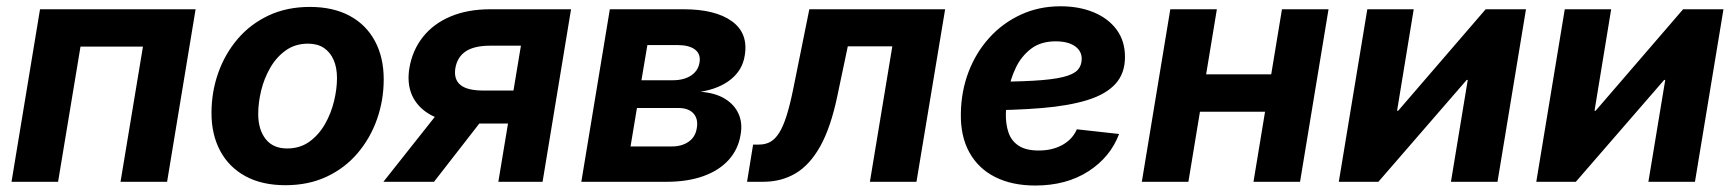

<svg xmlns="http://www.w3.org/2000/svg" viewBox="-20 -570 5440 602"><path d="M593.3 -541 503.9 0H357.9L428.2 -423.8H232.4L162.1 0H16.1L105.5 -541Z M875 10.7Q801.8 10.7 750 -17.3Q698.2 -45.4 670.7 -96.4Q643.1 -147.5 643.1 -215.8Q643.1 -281.7 664.3 -341.6Q685.5 -401.4 725.3 -448Q765.1 -494.6 822.3 -521.5Q879.4 -548.3 951.7 -548.3Q1024.4 -548.3 1076.2 -520.5Q1127.9 -492.7 1155.5 -441.4Q1183.1 -390.1 1183.1 -321.3Q1183.1 -255.9 1162.1 -196.3Q1141.1 -136.7 1101.3 -89.8Q1061.5 -43 1004.4 -16.1Q947.3 10.7 875 10.7ZM880.4 -104.5Q920.4 -104.5 950 -125.7Q979.5 -147 998.8 -180.7Q1018.1 -214.4 1027.3 -252.7Q1036.6 -291 1036.6 -325.2Q1036.6 -357.9 1026.1 -382.1Q1015.6 -406.2 995.6 -419.7Q975.6 -433.1 945.8 -433.1Q905.8 -433.1 876.2 -412.1Q846.7 -391.1 827.4 -357.7Q808.1 -324.2 798.8 -285.9Q789.6 -247.6 789.6 -212.9Q789.6 -164.1 812.7 -134.3Q835.9 -104.5 880.4 -104.5Z M1681.2 0H1542.5L1613.3 -426.8H1518.1Q1466.8 -426.8 1440.2 -408.9Q1413.6 -391.1 1407.7 -356Q1402.3 -321.8 1423.3 -304Q1444.3 -286.1 1496.1 -286.1H1647.5L1630.4 -182.6H1462.9Q1353.5 -182.6 1302 -230Q1250.5 -277.3 1263.7 -357.4Q1273.4 -413.1 1306.2 -454.3Q1338.9 -495.6 1392.6 -518.3Q1446.3 -541 1518.1 -541H1770.5ZM1340.8 0H1182.1L1377 -246.1H1532.2Z M1802.7 0 1892.1 -541H2122.6Q2223.1 -541 2275.1 -503.2Q2327.1 -465.3 2314.9 -395Q2308.1 -351.1 2272 -321.5Q2235.8 -292 2176.3 -282.2Q2222.7 -278.8 2252.7 -260.5Q2282.7 -242.2 2295.7 -213.1Q2308.6 -184.1 2302.2 -148.4Q2294.9 -102.1 2264.9 -68.8Q2234.9 -35.6 2185.5 -17.8Q2136.2 0 2069.3 0ZM1957 -110.8H2086.4Q2117.7 -110.8 2138.9 -125.5Q2160.2 -140.1 2164.6 -167.5Q2169.9 -196.8 2154.5 -214.1Q2139.2 -231.4 2106.4 -231.4H1977.1ZM1991.2 -318.4H2089.4Q2124 -318.4 2146.5 -333Q2168.9 -347.7 2173.3 -374Q2177.7 -400.4 2159.2 -414.6Q2140.6 -428.7 2104.5 -428.7H2009.8Z M2322.3 0 2341.3 -116.7H2359.9Q2379.9 -116.7 2395.3 -125.2Q2410.6 -133.8 2423.1 -153.6Q2435.5 -173.3 2446.3 -207.3Q2457 -241.2 2467.3 -292L2517.6 -541H2943.4L2853.5 0H2707.5L2777.8 -424.8H2638.2L2605 -267.1Q2584.5 -169.9 2551.8 -111.3Q2519 -52.7 2474.4 -26.4Q2429.7 0 2372.6 0Z M3226.1 11.7Q3153.3 11.7 3100.3 -14.9Q3047.4 -41.5 3019.3 -92.3Q2991.2 -143.1 2992.7 -214.8Q2993.7 -283.7 3016.8 -344.5Q3040 -405.3 3081.8 -451.4Q3123.5 -497.6 3180.4 -523.9Q3237.3 -550.3 3305.2 -550.3Q3363.3 -550.3 3408.9 -531.5Q3454.6 -512.7 3481 -477.1Q3507.3 -441.4 3507.3 -391.6Q3507.3 -339.8 3477.5 -307.1Q3447.8 -274.4 3389.6 -256.3Q3331.5 -238.3 3246.6 -231.2Q3161.6 -224.1 3051.8 -224.1L3066.9 -313.5Q3160.6 -313.5 3220.2 -316.9Q3279.8 -320.3 3312.7 -328.4Q3345.7 -336.4 3358.6 -350.3Q3371.6 -364.3 3371.6 -385.3Q3371.6 -410.6 3349.9 -425.5Q3328.1 -440.4 3290 -440.4Q3243.2 -440.4 3212.6 -417Q3182.1 -393.6 3165 -357.7Q3147.9 -321.8 3141.1 -282.7Q3134.3 -243.7 3133.8 -211.9Q3133.3 -179.7 3142.3 -153.8Q3151.4 -127.9 3174.1 -113Q3196.8 -98.1 3236.8 -98.1Q3279.8 -98.1 3311.3 -115.7Q3342.8 -133.3 3356.4 -164.6L3488.8 -149.9Q3461.4 -77.1 3392.3 -32.7Q3323.2 11.7 3226.1 11.7Z M4006.3 -336.9 3986.8 -219.7H3701.7L3720.7 -336.9ZM3795.4 -541 3706.1 0H3560.1L3649.4 -541ZM4145.5 -541 4056.2 0H3910.2L3999.5 -541Z M4675.3 0H4529.3L4582 -319.3H4578.6L4301.8 0H4177.7L4267.1 -541H4412.6L4360.4 -222.7H4363.8L4638.2 -541H4764.6Z M5294.4 0H5148.4L5201.2 -319.3H5197.8L4920.9 0H4796.9L4886.2 -541H5031.7L4979.5 -222.7H4982.9L5257.3 -541H5383.8Z"/></svg>

Font: Inter 17pt
Style: Bold Italic
Weight: 700
Italic angle: -9.3988°
Version: Version 4.001;git-66647c0bb